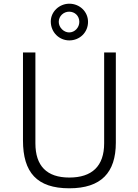

<svg xmlns="http://www.w3.org/2000/svg" viewBox="-20 -1006 747 1036"><path d="M455 -888C455 -943 410 -986 354 -986C300 -986 254 -943 254 -890C254 -832 299 -788 354 -788C410 -788 455 -831 455 -888ZM408 -888C408 -858 384 -831 353 -831C324 -831 297 -858 297 -888C297 -920 324 -943 353 -943C384 -943 408 -920 408 -888ZM605 -236V-723H542V-233C542 -109 476 -48 354 -48C232 -48 171 -111 171 -233V-723H104V-248C104 -76 179 10 354 10C526 10 605 -75 605 -236Z"/></svg>

Font: United Sans ExtraLight
Style: Regular
Weight: 200
Designer: Pablo Impallari, Rodrigo Fuenzalida (Modified by Dan O. Williams)
Version: Version 1.000;PS 001.000;hotconv 1.0.88;makeotf.lib2.5.64775